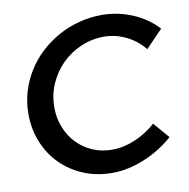

<svg xmlns="http://www.w3.org/2000/svg" viewBox="-80 -786 860 872"><g transform="rotate(-10 350.0 -349.5)"><path d="M445.5 -707Q482.5 -707 518.5 -699.5Q554.5 -692 587.2 -678Q620 -664 648.8 -644Q677.5 -624 700.5 -599L622.5 -518Q588 -560.5 539.5 -584.2Q491 -608 437.5 -608Q381.5 -608 331 -586.2Q280.5 -564.5 242.8 -526.8Q205 -489 182.8 -438.5Q160.5 -388 160.5 -330Q160.5 -281 177.5 -238.2Q194.5 -195.5 224.5 -164Q254.5 -132.5 296 -114.2Q337.5 -96 386.5 -96Q439.5 -96 492.5 -118.5Q545.5 -141 589.5 -180L652.5 -107Q623 -81 589 -59.8Q555 -38.5 518.5 -23.5Q482 -8.5 444.2 -0.2Q406.5 8 369.5 8Q297.5 8 237 -17.2Q176.5 -42.5 132.5 -86.8Q88.5 -131 64 -191.2Q39.5 -251.5 39.5 -321Q39.5 -375 54.2 -424.2Q69 -473.5 95.8 -516.5Q122.5 -559.5 160 -594.5Q197.5 -629.5 242.5 -654.5Q287.5 -679.5 339 -693.2Q390.5 -707 445.5 -707Z"/></g></svg>

Font: Argentum Sans
Style: Italic
Weight: 400
Italic angle: -11.3099°
Designer: Julieta Ulanovsky, Owen Earl, Rasmus Andersson, Cristiano Sobral
Foundry: The Argentum Sans Project Authors
Version: Version 3.131; ttfautohint (v1.8.4.7-5d5b-dirty)